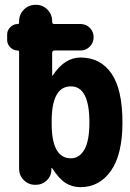

<svg xmlns="http://www.w3.org/2000/svg" viewBox="-20 -770 540 800"><path d="M275.4 -110.4Q310.5 -110.4 331.5 -146.5Q352.5 -182.6 352.5 -259.8Q352.5 -410.2 275.4 -410.2Q195.3 -410.2 195.3 -264.6V-254.9Q195.3 -110.4 275.4 -110.4ZM315.4 -530.3Q398.4 -530.3 444.3 -463.9Q490.2 -397.5 490.2 -259.8Q490.2 -127 442.4 -58.6Q394.5 9.8 315.4 9.8Q280.3 9.8 252.9 -7.8Q225.6 -25.4 197.3 -69.3Q197.3 -70.3 195.3 -70.3Q194.3 -70.3 194.3 -69.3V-61.5Q193.4 -36.1 174.8 -18.1Q156.2 0 129.9 0H126Q98.6 0 79.1 -19.5Q59.6 -39.1 59.6 -66.4V-553.7Q59.6 -559.6 53.7 -559.6Q36.1 -559.6 22.9 -572.8Q9.8 -585.9 9.8 -603.5V-626Q9.8 -643.6 22.9 -656.7Q36.1 -669.9 53.7 -669.9Q59.6 -669.9 59.6 -675.8V-681.6Q59.6 -710 79.6 -730Q99.6 -750 128.9 -750Q158.2 -750 177.7 -730Q197.3 -710 197.3 -681.6V-678.7Q197.3 -669.9 206.1 -669.9H315.4Q338.9 -669.9 354.5 -653.8Q370.1 -637.7 370.1 -614.7Q370.1 -591.8 354 -575.7Q337.9 -559.6 315.4 -559.6H208Q197.3 -559.6 197.3 -548.8V-456.1Q197.3 -455.1 198.2 -455.1Q200.2 -455.1 200.2 -456.1Q249 -530.3 315.4 -530.3Z"/></svg>

Font: Rounded-X Mgen+ 2m bold
Style: Bold
Weight: 700
Designer: [Source Han Sans]
Ryoko NISHIZUKA  (kana & ideographs); Paul D. Hunt (Latin, Greek & Cyrillic); Wenlong ZHANG  (bopomofo
Version: Version 1.059.20150602